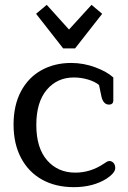

<svg xmlns="http://www.w3.org/2000/svg" viewBox="-20 -760 530 793"><path d="M290 -560H241L129 -703L173 -740L265 -638L358 -740L402 -703ZM36 -245Q36 -325 66.5 -382.5Q97 -440 151 -470Q205 -500 274 -500Q325 -500 373.5 -482Q422 -464 448 -440V-344Q448 -337 443.5 -332.5Q439 -328 430 -328Q407 -328 399 -361L389 -409Q372 -423 343.5 -431.5Q315 -440 285 -440Q216 -440 173 -389Q130 -338 130 -244Q130 -149 174.5 -98Q219 -47 291 -47Q354 -47 409 -84Q412 -86 419 -90.5Q426 -95 431 -95Q442 -95 449 -87Q456 -79 456 -66Q456 -46 420 -22Q364 13 285 13Q210 13 154 -18Q98 -49 67 -107.5Q36 -166 36 -245Z"/></svg>

Font: Maitree Medium
Style: Regular
Weight: 500
Designer: CadsonDemak Team
Foundry: CadsonDemak
Version: Version 1.010